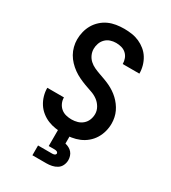

<svg xmlns="http://www.w3.org/2000/svg" viewBox="-228 -856 1056 1189"><g transform="rotate(30 300.0 -261.5)"><path d="M298 8Q270 8 242 4Q214 0 188 -10.5Q162 -21 139.5 -39Q117 -57 102 -80.5Q87 -104 79 -131.5Q71 -159 71 -187Q71 -187 71 -187.5Q71 -188 71 -188H190Q190 -188 190 -188Q190 -188 190 -187Q190 -167 198.5 -148Q207 -129 222.5 -116Q238 -103 258 -98Q278 -93 298 -93Q320 -93 340.5 -99Q361 -105 377 -119Q393 -133 401 -153Q409 -173 409 -195Q409 -220 395.5 -243Q382 -266 361 -281Q340 -296 315.5 -304Q291 -312 267 -321Q243 -330 220 -341Q197 -352 176 -367Q155 -382 137 -401Q119 -420 106.5 -442Q94 -464 87.5 -489.5Q81 -515 81 -540Q81 -568 88 -596Q95 -624 109 -648Q123 -672 144.5 -691.5Q166 -711 191.5 -722.5Q217 -734 245 -738.5Q273 -743 302 -743Q329 -743 356.5 -739Q384 -735 409 -724Q434 -713 455.5 -695.5Q477 -678 491.5 -654.5Q506 -631 513.5 -604Q521 -577 521 -550Q521 -550 521 -549.5Q521 -549 521 -549H402Q402 -549 402 -549Q402 -549 402 -549Q402 -569 395 -587.5Q388 -606 373.5 -619Q359 -632 340 -637Q321 -642 302 -642Q281 -642 261.5 -635.5Q242 -629 227.5 -614.5Q213 -600 206 -580.5Q199 -561 199 -541Q199 -519 208 -499Q217 -479 233 -464.5Q249 -450 268.5 -441Q288 -432 308 -425Q328 -418 348.5 -410.5Q369 -403 388 -394Q407 -385 425 -373Q443 -361 458.5 -346.5Q474 -332 487 -314.5Q500 -297 509 -278Q518 -259 522.5 -237.5Q527 -216 527 -195Q527 -166 519.5 -138Q512 -110 497 -85.5Q482 -61 459.5 -42Q437 -23 410.5 -12Q384 -1 355.5 3.5Q327 8 298 8ZM200 220V150H300Q304 150 308 149.5Q312 149 316 147.5Q320 146 323 142.5Q326 139 326 135Q326 131 323 127.5Q320 124 316 122.5Q312 121 308 120.5Q304 120 300 120H259V0H341V55Q355 58 368 65Q381 72 390 82.5Q399 93 403.5 107Q408 121 408 135Q408 155 399.5 173Q391 191 374.5 201.5Q358 212 338.5 216Q319 220 300 220Z"/></g></svg>

Font: Iosevka Curly Extended
Style: Bold
Weight: 700
Width: 7
Monospace: yes
Designer: Belleve Invis
Foundry: Belleve Invis
Version: Version 11.1.0; ttfautohint (v1.8.3)